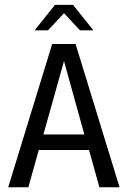

<svg xmlns="http://www.w3.org/2000/svg" viewBox="-20 -790 540 810"><path d="M250 -532.2 163.1 -222.7H335.9ZM200.2 -604.5H298.8L484.4 0H399.4L355.5 -157.2H143.6L99.6 0H14.6ZM211.9 -769.5H288.1L374 -662.1H317.4L250 -734.4L182.6 -662.1H126Z"/></svg>

Font: BabelStone Shapes
Style: Regular
Weight: 400
Designer: Andrew West
Foundry: BabelStone
Version: Version 15.0.0 September 13, 2022